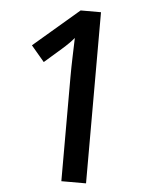

<svg xmlns="http://www.w3.org/2000/svg" viewBox="-52 -756 607 798"><g transform="rotate(5 251.5 -357.0)"><path d="M234 0V-435Q234 -473 235.5 -519.5Q237 -566 238 -598Q220 -576 188 -548L118 -487L63 -552L252 -714H337V0Z"/></g></svg>

Font: Noto Sans Gurmukhi SemiCondensed Medium
Style: Regular
Weight: 500
Width: 4
Designer: Jelle Bosma - Monotype Design Team
Foundry: Monotype Imaging Inc.
Version: Version 2.004; ttfautohint (v1.8.4.7-5d5b)